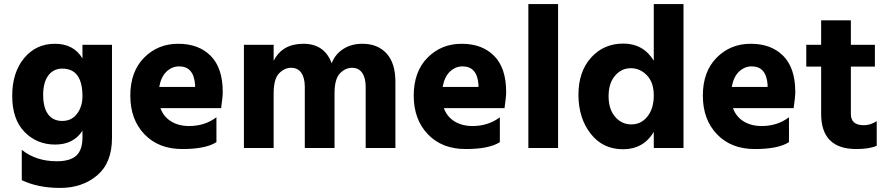

<svg xmlns="http://www.w3.org/2000/svg" viewBox="-20 -727 4356 943"><path d="M385 -254Q385 -390 286 -390Q242 -390 217 -356Q192 -322 192 -260.5Q192 -199 216 -166Q240 -133 286 -133Q332 -133 358.5 -168.5Q385 -204 385 -254ZM530 -49Q530 73 457 134.5Q384 196 275.5 196Q167 196 87 158V9Q157 65 259 65Q325 65 355 37Q385 9 385 -51V-85Q341 -17 251 -17Q161 -17 100.5 -79Q40 -141 40 -256Q40 -371 98.5 -441.5Q157 -512 249.5 -512Q342 -512 385 -440V-507H530Z M860 -401Q825 -401 798 -375.5Q771 -350 762 -300H938V-312Q931 -401 860 -401ZM1043 -29Q991 5 875 5Q759 5 689.5 -67.5Q620 -140 620 -257.5Q620 -375 687.5 -443.5Q755 -512 855.5 -512Q956 -512 1015 -452.5Q1074 -393 1074 -275Q1074 -252 1066 -196H768Q783 -154 820 -131Q857 -108 909 -108Q986 -108 1043 -151Z M1922 0H1776V-301Q1776 -344 1759 -369Q1742 -394 1709 -394Q1676 -394 1649.5 -366.5Q1623 -339 1623 -268V0H1477V-301Q1477 -344 1460 -369Q1443 -394 1410 -394Q1377 -394 1350.5 -366.5Q1324 -339 1324 -268V0H1178V-507H1324V-428Q1366 -512 1470 -512Q1574 -512 1609 -416Q1626 -461 1666 -486.5Q1706 -512 1760 -512Q1835 -512 1878.5 -464.5Q1922 -417 1922 -325Z M2252 -401Q2217 -401 2190 -375.5Q2163 -350 2154 -300H2330V-312Q2323 -401 2252 -401ZM2435 -29Q2383 5 2267 5Q2151 5 2081.5 -67.5Q2012 -140 2012 -257.5Q2012 -375 2079.5 -443.5Q2147 -512 2247.5 -512Q2348 -512 2407 -452.5Q2466 -393 2466 -275Q2466 -252 2458 -196H2160Q2175 -154 2212 -131Q2249 -108 2301 -108Q2378 -108 2435 -151Z M2721 0H2575V-707H2721Z M3337 0H3191V-79Q3140 6 3040 6Q2940 6 2880.5 -71Q2821 -148 2821 -261.5Q2821 -375 2883 -444Q2945 -513 3042 -513Q3139 -513 3191 -429V-707H3337ZM3078 -392Q3032 -392 3000.5 -355Q2969 -318 2969 -254.5Q2969 -191 3001 -153.5Q3033 -116 3081 -116Q3129 -116 3160 -155Q3191 -194 3191 -258Q3191 -322 3157.5 -357Q3124 -392 3078 -392Z M3672 -401Q3637 -401 3610 -375.5Q3583 -350 3574 -300H3750V-312Q3743 -401 3672 -401ZM3855 -29Q3803 5 3687 5Q3571 5 3501.5 -67.5Q3432 -140 3432 -257.5Q3432 -375 3499.5 -443.5Q3567 -512 3667.5 -512Q3768 -512 3827 -452.5Q3886 -393 3886 -275Q3886 -252 3878 -196H3580Q3595 -154 3632 -131Q3669 -108 3721 -108Q3798 -108 3855 -151Z M4186 5Q4013 5 4013 -168V-400H3940V-507H4013V-627H4159V-507H4277V-400H4159V-167Q4159 -140 4174.5 -126Q4190 -112 4222.5 -112Q4255 -112 4286 -132V-11Q4249 5 4186 5Z"/></svg>

Font: Hind Kochi
Style: Bold
Weight: 700
Designer: Dhruvi Tolia
Foundry: Indian Type Foundry
Version: Version 0.702;PS 1.0;hotconv 1.0.81;makeotf.lib2.5.63406